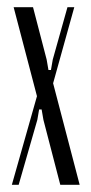

<svg xmlns="http://www.w3.org/2000/svg" viewBox="-20 -515 254 535"><path d="M72 -495 110 -349 115 -320H122L127 -349L168 -495H187L128 -283L202 0H148L101 -181L96 -210H89L84 -181L32 0H13L83 -247L18 -495Z"/></svg>

Font: Moniqa Cond Heading
Style: Regular
Weight: 400
Width: 3
Designer: Rajesh Rajput
Foundry: Rajesh Rajput
Version: Version 1.000